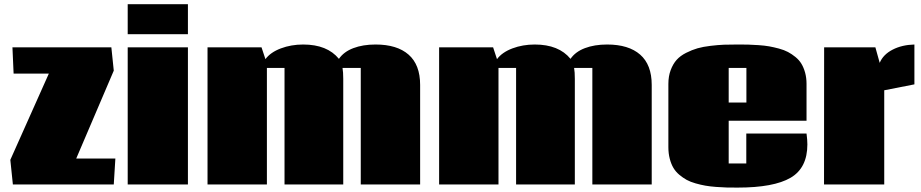

<svg xmlns="http://www.w3.org/2000/svg" viewBox="-20 -854 4266 889"><path d="M37.6 -634.8H495.6L506.8 -526.9L333 -120.1H514.2L506.8 0H39.6L27.8 -113.8L206.1 -513.2H43Z M850.1 -834.5V-695.8H571.3V-834.5ZM850.1 0H571.3V-634.8H850.1Z M1718.8 -647.9Q1818.4 -647.9 1871.8 -601.1Q1925.3 -554.2 1925.3 -460.9V0H1650.4V-539.6H1565.9Q1569.3 -521 1569.3 -488.8V0H1297.4V-539.6H1215.8V0H940.9V-634.8H1190.9L1209 -580.1Q1232.4 -611.8 1280.3 -629.9Q1328.1 -647.9 1383.8 -647.9Q1495.1 -647.9 1549.3 -581.5Q1571.8 -614.3 1616 -631.1Q1660.2 -647.9 1718.8 -647.9Z M2791 -647.9Q2890.6 -647.9 2944.1 -601.1Q2997.6 -554.2 2997.6 -460.9V0H2722.7V-539.6H2638.2Q2641.6 -521 2641.6 -488.8V0H2369.6V-539.6H2288.1V0H2013.2V-634.8H2263.2L2281.2 -580.1Q2304.7 -611.8 2352.5 -629.9Q2400.4 -647.9 2456.1 -647.9Q2567.4 -647.9 2621.6 -581.5Q2644 -614.3 2688.2 -631.1Q2732.4 -647.9 2791 -647.9Z M3354 -379.4H3436V-539.6H3354ZM3714.4 -235.8Q3718.3 -206.1 3718.3 -185.5Q3718.3 -76.2 3640.4 -30.8Q3562.5 14.6 3395.5 14.6Q3366.7 14.6 3345.2 14.2Q3323.7 13.7 3295.4 11.5Q3267.1 9.3 3246.1 5.6Q3225.1 2 3200.9 -4.9Q3176.8 -11.7 3159.4 -21.2Q3142.1 -30.8 3125.2 -44.9Q3108.4 -59.1 3097.9 -76.9Q3087.4 -94.7 3081.1 -119.1Q3074.7 -143.6 3074.7 -172.4V-465.3Q3074.7 -501 3085.4 -529.5Q3096.2 -558.1 3113 -576.9Q3129.9 -595.7 3157 -609.4Q3184.1 -623 3209.7 -630.4Q3235.4 -637.7 3270.5 -641.8Q3305.7 -646 3332.3 -647Q3358.9 -647.9 3394.5 -647.9Q3422.4 -647.9 3443.4 -647.5Q3464.4 -647 3492.4 -645Q3520.5 -643.1 3541.3 -639.4Q3562 -635.7 3586.4 -629.2Q3610.8 -622.6 3628.4 -613.3Q3646 -604 3663.1 -590.1Q3680.2 -576.2 3690.7 -558.8Q3701.2 -541.5 3707.8 -517.8Q3714.4 -494.1 3714.4 -465.8V-294.9H3354V-97.2H3435.5V-235.8Z M3795.4 0 3795.9 -634.8H4033.2L4053.2 -563Q4069.3 -601.6 4112.8 -624Q4156.2 -646.5 4213.9 -647.9V-463.4L4074.2 -436V0Z"/></svg>

Font: Coda ExtraBold
Style: Regular
Weight: 800
Version: Version 2.001; ttfautohint (v0.8) -r 50 -G 200 -x